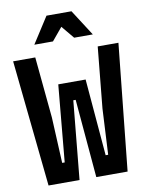

<svg xmlns="http://www.w3.org/2000/svg" viewBox="-108 -1120 917 1196"><g transform="rotate(-10 350.0 -522.0)"><path d="M157 -800 194 -414 208 -124H224L269 -610H442L483 -124H499L514 -414L552 -800H683L600 0H402L359 -496H344L296 0H100L17 -800ZM165 -879 271 -1044H429L535 -879H417L309 -1009H391L283 -879Z"/></g></svg>

Font: Martian Mono SemiExpanded SemiBold
Style: Regular
Weight: 600
Monospace: yes
Version: Version 0.930